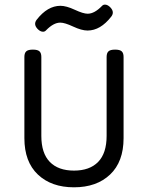

<svg xmlns="http://www.w3.org/2000/svg" viewBox="-20 -799 640 830"><path d="M138.7 -713.9Q123.5 -694.3 142.1 -674.3Q152.3 -663.6 162.6 -662.1Q172.9 -660.6 179.2 -668Q211.4 -701.2 240.7 -701.2Q259.8 -701.2 296.4 -684.1Q333 -667 358.4 -667Q414.1 -667 460.9 -727.1Q476.1 -746.6 457.5 -766.6Q447.3 -777.3 437 -778.8Q426.8 -780.3 420.4 -772.9Q388.2 -739.7 358.9 -739.7Q339.8 -739.7 303.2 -756.8Q266.6 -773.9 241.2 -773.9Q185.5 -773.9 138.7 -713.9ZM477.1 -584.5Q457 -584.5 449 -577.1Q440.9 -569.8 440.9 -552.7V-211.4Q440.9 -136.7 404.3 -99.1Q367.7 -61.5 299.8 -61.5Q231.9 -61.5 195.3 -99.1Q158.7 -136.7 158.7 -211.4V-552.7Q158.7 -569.8 150.6 -577.1Q142.6 -584.5 122.6 -584.5H121.6Q101.6 -584.5 93.5 -577.1Q85.4 -569.8 85.4 -552.7V-201.7Q85.4 -99.6 143.8 -44.4Q202.1 10.7 299.8 10.7Q397.5 10.7 455.8 -44.4Q514.2 -99.6 514.2 -201.7V-552.7Q514.2 -569.8 506.1 -577.1Q498 -584.5 478 -584.5Z"/></svg>

Font: Courier Prime Code
Style: Regular
Weight: 400
Designer: Alan Dague-Greene
Foundry: Quote-Unquote Apps
Version: Version 3.18